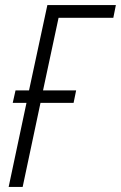

<svg xmlns="http://www.w3.org/2000/svg" viewBox="-20 -734 475 754"><path d="M14 0H69L139 -330H269L279 -379H149L210 -664H425L435 -714H166L94 -379H41L30 -330H84Z"/></svg>

Font: Noto Sans Condensed Light
Style: Italic
Weight: 300
Width: 3
Italic angle: -12°
Designer: Monotype Design Team
Foundry: Monotype Imaging Inc.
Version: Version 2.013